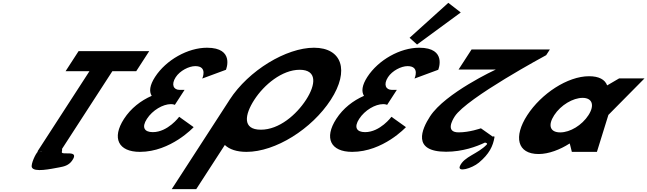

<svg xmlns="http://www.w3.org/2000/svg" viewBox="-20 -1060 4518 1340"><path d="M437.6 -562.9H604.2L240.8 -1.9L244.7 -1.8C229.6 9.2 193.3 87 202.5 108C218.6 144.6 334.4 119 394.5 108C428.4 102 459.3 93.7 481.7 63C543.1 -21 404.1 28.7 411.5 0C413.9 -9.2 414.2 -16 412.9 -20.9L764 -562.9H930.6L1021.4 -703.1H528.4ZM279.6 -1.1C270.6 -0.1 261.9 -0.1 254 -1.6Z M1391.5 -511.8C1391.5 -511.8 1431.5 -598.5 1343.1 -598.5C1298.1 -598.5 1235.5 -566.2 1206.3 -521.2C1173.3 -470.2 1190.7 -432.8 1233.2 -432.8H1268.1L1200.3 -328.2C1200.3 -328.2 1190 -333.3 1173 -333.3C1116.9 -333.3 1044.4 -290.8 1005.3 -230.5C966.7 -171 987.8 -137.8 1046.4 -137.8C1151.8 -137.8 1230.5 -244.9 1230.5 -244.9L1331.6 -172.7C1331.6 -172.7 1172.3 -0.1 956.4 -0.1C805.9 -0.1 758.5 -96.2 845.5 -230.5C893.4 -304.4 962.9 -358 1038.8 -391.1C1019.8 -420.9 1024.6 -465.1 1062.1 -522.9C1139.2 -641.9 1291.1 -726.9 1424.6 -726.9C1620.9 -726.9 1557 -573 1557 -573Z M1755.1 -363.9C1822.8 -468.5 1948.3 -573 2071.6 -573C2195.7 -573 2184.1 -468.5 2116.3 -363.9C2048.6 -259.4 1928.2 -154.8 1800.7 -154.8C1669.8 -154.8 1687.4 -259.4 1755.1 -363.9ZM1582.5 -363.9C1579.9 -359.8 1577.3 -355.7 1574.8 -351.7L1178.6 260H1349.6L1549.1 -48.1C1581.4 -17.5 1632 -0.1 1700.5 -0.1C1902 -0.1 2156.2 -159.1 2288.9 -363.9C2421.6 -568.8 2365.9 -726.9 2171.2 -726.9C1978.3 -726.9 1715.2 -568.8 1582.5 -363.9Z M2838.5 -796.2 2890.8 -749.1 3195.7 -973 3108.9 -1040.2ZM2873 -511.8C2873 -511.8 2913 -598.5 2824.6 -598.5C2779.6 -598.5 2717 -566.2 2687.8 -521.2C2654.8 -470.2 2672.2 -432.8 2714.7 -432.8H2749.6L2681.8 -328.2C2681.8 -328.2 2671.5 -333.3 2654.5 -333.3C2598.4 -333.3 2525.9 -290.8 2486.8 -230.5C2448.2 -171 2469.3 -137.8 2527.9 -137.8C2633.3 -137.8 2712 -244.9 2712 -244.9L2813.1 -172.7C2813.1 -172.7 2653.8 -0.1 2437.9 -0.1C2287.4 -0.1 2240 -96.2 2327 -230.5C2374.9 -304.4 2444.4 -358 2520.3 -391.1C2501.3 -420.9 2506.1 -465.1 2543.6 -522.9C2620.7 -641.9 2772.6 -726.9 2906.1 -726.9C3102.4 -726.9 3038.5 -573 3038.5 -573Z M3181.1 -136.2C3087.6 -136.2 3137.2 -222 3153.7 -247.5C3237.4 -376.7 3791.9 -675 3791.9 -675L3817.8 -715H3271.3L3180.4 -574.8H3440.5C3440.5 -574.8 3087.5 -411.5 2981.2 -247.5C2923.9 -159.1 2853 -1 3093.5 -1C3207.6 -1 3305 -36.5 3364.8 -65C3375.2 -62.6 3384.1 -58.6 3376.9 -51C3315.8 14 3219.2 32 3189.8 99C3170 145 3272.8 116 3322.3 75C3394.2 15 3420.8 -40 3431 -102C3432.2 -109 3426.9 -109.6 3418.5 -106.7L3336.4 -164.6C3336.4 -164.6 3257.6 -136.2 3181.1 -136.2Z M3659.8 -256C3562.7 -106 3589.3 15 3739.3 15C3809.3 15 3889.4 -16 3954.6 -58H3956.6L3971 0H4146L4226.1 -258L4478.3 -513H4301.3L4217.5 -464C4202.1 -505 4160 -528 4091 -528C3941 -528 3757 -406 3659.8 -256ZM3847.8 -256C3893.8 -327 3979.2 -377 4046.2 -377C4112.2 -377 4132.8 -327 4086.8 -256C4041.5 -186 3959.1 -136 3890.1 -136C3818.1 -136 3802.5 -186 3847.8 -256Z"/></svg>

Font: Hussar
Style: BdWodka
Weight: 700
Foundry: Cannot Into Space Fonts
Version: Version 2.00